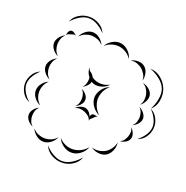

<svg xmlns="http://www.w3.org/2000/svg" viewBox="-239 -985 1232 1272"><g transform="rotate(20 376.5 -349.0)"><path d="M58 -757Q70 -792 104 -813Q138 -834 175 -834Q212 -835 246.5 -815Q281 -795 294 -760Q270 -788 237.5 -806.5Q205 -825 175 -824Q145 -824 113 -804.5Q81 -785 58 -757ZM150 -685Q159 -709 182.5 -727.5Q206 -746 232 -746Q258 -746 281.5 -727.5Q305 -709 314 -685Q297 -705 275 -713.5Q253 -722 232 -722Q211 -722 189 -713.5Q167 -705 150 -685ZM330 -685Q344 -711 373 -728Q402 -745 432 -741Q461 -737 485.5 -713.5Q510 -690 516 -661Q500 -686 476 -700Q452 -714 429 -717Q405 -720 378.5 -712.5Q352 -705 330 -685ZM70 -665Q70 -676 76 -689.5Q82 -703 92 -706Q103 -709 115.5 -701Q128 -693 134 -685Q125 -691 116.5 -688Q108 -685 100 -683Q92 -680 83 -677.5Q74 -675 70 -665ZM531 -655Q552 -668 580.5 -667.5Q609 -667 628 -651Q646 -636 652 -608Q658 -580 650 -557Q650 -582 638.5 -601Q627 -620 612 -633Q597 -645 576 -652.5Q555 -660 531 -655ZM70 -517Q48 -525 31 -546.5Q14 -568 14 -591Q14 -614 31 -635.5Q48 -657 70 -665Q52 -650 45 -630Q38 -610 38 -591Q38 -573 45 -552.5Q52 -532 70 -517ZM673 -649Q715 -649 749 -621Q783 -593 798 -554Q812 -515 804.5 -471.5Q797 -428 765 -401Q785 -437 792.5 -478.5Q800 -520 789 -551Q777 -582 744.5 -608.5Q712 -635 673 -649ZM658 -543Q681 -540 702 -523.5Q723 -507 728 -485Q733 -463 721 -439Q709 -415 690 -402Q703 -421 705.5 -441.5Q708 -462 704 -480Q700 -498 689 -515.5Q678 -533 658 -543ZM290 -504 292 -503Q290 -512 290 -520Q294 -509 300 -499Q323 -486 333 -464Q346 -455 360 -450Q381 -442 407.5 -443.5Q434 -445 459 -459Q441 -437 410 -427.5Q379 -418 352 -427Q344 -430 337 -435Q333 -418 319.5 -404Q306 -390 290 -384Q304 -396 309 -412.5Q314 -429 314 -444Q314 -451 313 -457Q297 -477 292 -502ZM70 -354Q48 -362 31 -383.5Q14 -405 14 -428Q14 -451 31 -472.5Q48 -494 70 -502Q52 -487 45 -466.5Q38 -446 38 -428Q38 -409 45 -389Q52 -369 70 -354ZM460 -243Q430 -255 409.5 -284Q389 -313 389 -344Q390 -376 411.5 -404.5Q433 -433 463 -443Q438 -423 426 -396Q414 -369 413 -344Q413 -319 424.5 -291.5Q436 -264 460 -243ZM765 -401Q796 -387 813.5 -354Q831 -321 828 -287Q826 -252 804.5 -221.5Q783 -191 750 -182Q778 -202 797 -231Q816 -260 818 -287Q820 -315 805 -346Q790 -377 765 -401ZM690 -386Q709 -379 724.5 -360Q740 -341 740 -321Q739 -300 723 -282Q707 -264 688 -257Q704 -270 709.5 -287.5Q715 -305 716 -321Q716 -337 710.5 -355Q705 -373 690 -386ZM-5 -167Q-37 -178 -56 -209Q-75 -240 -75 -274Q-75 -308 -56 -339Q-37 -370 -5 -382Q-31 -360 -48 -330.5Q-65 -301 -65 -274Q-65 -247 -48 -217.5Q-31 -188 -5 -167ZM290 -368Q308 -362 323 -344.5Q338 -327 338 -308Q338 -289 323 -271.5Q308 -254 290 -248Q304 -260 309 -276.5Q314 -293 314 -308Q314 -323 309 -339.5Q304 -356 290 -368ZM70 -171Q45 -180 26.5 -204Q8 -228 8 -254Q8 -281 26.5 -305Q45 -329 70 -338Q50 -321 41 -298Q32 -275 32 -254Q32 -233 41 -210.5Q50 -188 70 -171ZM290 -232Q303 -247 325.5 -255Q348 -263 367 -255Q379 -250 388.5 -238Q398 -226 403 -212Q404 -225 410 -230Q417 -237 431 -235Q445 -233 454 -228Q444 -230 438 -224Q432 -218 426 -212Q420 -207 413.5 -201.5Q407 -196 407 -186Q401 -205 387 -216Q373 -227 358 -233Q343 -239 325 -240Q307 -241 290 -232ZM686 -241Q700 -229 708.5 -207.5Q717 -186 710 -169Q704 -151 684 -140Q664 -129 645 -129Q663 -135 673 -149Q683 -163 688 -177Q693 -191 694 -208Q695 -225 686 -241ZM71 -22Q51 -29 35 -48Q19 -67 19 -88Q19 -109 34.5 -128Q50 -147 70 -155Q54 -141 48.5 -123Q43 -105 43 -88Q43 -72 49 -54Q55 -36 71 -22ZM636 -116Q641 -89 629 -59.5Q617 -30 594 -16Q570 -2 539 -6Q508 -10 487 -27Q512 -18 537.5 -22Q563 -26 582 -37Q600 -48 615.5 -68.5Q631 -89 636 -116ZM471 -23Q462 6 434 28.5Q406 51 375 52Q343 54 313.5 34Q284 14 272 -15Q293 8 320.5 19Q348 30 374 28Q399 27 425.5 14Q452 1 471 -23ZM256 -15Q247 10 222.5 29Q198 48 171 48Q144 48 119.5 29Q95 10 86 -15Q103 6 126.5 15Q150 24 171 24Q193 24 216 15Q239 6 256 -15ZM455 55Q443 92 408 114Q373 136 334 136Q295 137 259 116.5Q223 96 209 60Q234 89 268 108Q302 127 333 126Q365 126 398 105.5Q431 85 455 55Z"/></g></svg>

Font: Rubik Puddles
Style: Regular
Weight: 400
Designer: Hubert and Fischer, NaN
Foundry: Hubert and Fischer, NaN
Version: Version 2.200